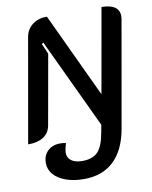

<svg xmlns="http://www.w3.org/2000/svg" viewBox="-103 -784 890 1125"><g transform="rotate(-10 342.5 -221.5)"><path d="M100 135Q100 90 128.5 63Q157 36 203 36Q221 36 237 40Q232 53 228.5 70.5Q225 88 225 96Q225 126 248.5 143Q272 160 313 160Q375 160 406 127.5Q437 95 451 14L459 -30L208 -563L198 -556L225 -494L152 -83Q145 -38 110.5 -14.5Q76 9 17 9L126 -611Q134 -656 168.5 -682.5Q203 -709 255 -709L491 -206L580 -709Q632 -709 658.5 -690.5Q685 -672 685 -636Q685 -631 683 -617L572 14Q550 138 482.5 202Q415 266 305 266Q245 266 198.5 249.5Q152 233 126 203.5Q100 174 100 135Z"/></g></svg>

Font: K2D SemiBold
Style: Italic
Weight: 600
Italic angle: -10°
Designer: Katatrad Aksorn Co.,Ltd.
Foundry: Cadson Demak Co.,Ltd.
Version: Version 1.000; ttfautohint (v1.6)